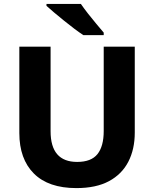

<svg xmlns="http://www.w3.org/2000/svg" viewBox="-20 -953 789 983"><path d="M670 -274Q670 -189 637 -125Q604 -61 538 -25.5Q472 10 371 10Q228 10 153.5 -64.5Q79 -139 79 -272V-714H239V-281Q239 -124 375 -124Q447 -124 479 -164Q511 -204 511 -282V-714H670ZM394 -933Q409 -911 430.5 -883.5Q452 -856 473.5 -830.5Q495 -805 511 -786V-773H407Q387 -786 361 -805.5Q335 -825 308 -847Q281 -869 257 -889Q233 -909 218 -923V-933Z"/></svg>

Font: Noto Sans Oriya
Style: Bold
Weight: 700
Designer: Amélie Bonet and Sol Matas
Foundry: Google LLC
Version: Version 2.006; ttfautohint (v1.8.4.7-5d5b)